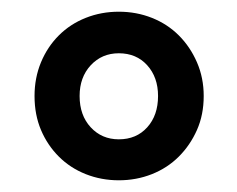

<svg xmlns="http://www.w3.org/2000/svg" viewBox="-20 -706 405 328"><path d="M183 -398Q153 -398 126.5 -408.5Q100 -419 80.5 -438.5Q61 -458 50 -484Q39 -510 39 -542Q39 -573 50 -599.5Q61 -626 80.5 -645.5Q100 -665 126.5 -675.5Q153 -686 183 -686Q213 -686 239.5 -675.5Q266 -665 285.5 -645.5Q305 -626 316.5 -599.5Q328 -573 328 -542Q328 -510 316.5 -484Q305 -458 285.5 -438.5Q266 -419 239.5 -408.5Q213 -398 183 -398ZM183 -468Q213 -468 231.5 -488.5Q250 -509 250 -542Q250 -574 231.5 -594.5Q213 -615 183 -615Q154 -615 135 -594.5Q116 -574 116 -542Q116 -509 135 -488.5Q154 -468 183 -468Z"/></svg>

Font: TT Toshiba Sans
Style: Bold
Weight: 700
Designer: Paul D. Hunt
Foundry: Toshiba Corporation
Version: Version 2.020;PS 2.000;hotconv 1.0.86;makeotf.lib2.5.63406